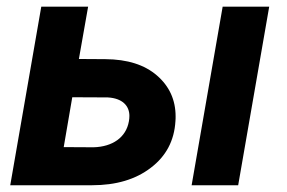

<svg xmlns="http://www.w3.org/2000/svg" viewBox="-20 -548 848 568"><path d="M240.7 -528.3H102.1L10.3 0H252.4C323.2 0 381.3 -17.1 426.3 -51.8C471.2 -85.9 495.6 -131.8 499 -189.5C499.5 -194.3 499.5 -198.7 499.5 -203.6C499.5 -252.4 481 -293 444.3 -324.7C407.7 -356.4 356.9 -372.6 291.5 -373L213.4 -373.5ZM776.4 -528.3H638.7L546.9 0H684.6ZM298.8 -259.8C342.3 -257.3 362.8 -234.9 362.8 -205.1C362.8 -199.7 362.3 -194.8 361.3 -189C353 -141.6 313 -113.8 256.8 -112.3L168.5 -112.8L193.8 -260.3Z"/></svg>

Font: Roboto
Style: Bold Italic
Weight: 700
Italic angle: -12°
Designer: Google
Version: Version 2.137; 2017